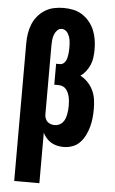

<svg xmlns="http://www.w3.org/2000/svg" viewBox="-62 -785 625 1041"><g transform="rotate(5 250.0 -264.0)"><path d="M56 215V-535Q56 -561 60 -587.5Q64 -614 74 -638.5Q84 -663 101 -683.5Q118 -704 140.5 -718Q163 -732 189 -737.5Q215 -743 242 -743Q242 -743 242 -743Q242 -743 242 -743Q269 -743 295 -737.5Q321 -732 343.5 -717.5Q366 -703 383 -682Q400 -661 410 -636.5Q420 -612 424 -586Q428 -560 428 -533Q428 -512 425.5 -491Q423 -470 415 -450.5Q407 -431 394 -414Q381 -397 364 -385Q387 -373 405 -354Q423 -335 434 -311.5Q445 -288 448.5 -262.5Q452 -237 452 -211Q452 -186 449.5 -161.5Q447 -137 440.5 -113.5Q434 -90 423 -67.5Q412 -45 395 -27Q378 -9 354 -0.5Q330 8 306 8Q288 8 271 4Q254 0 239 -8.5Q224 -17 212.5 -30.5Q201 -44 193 -59V215ZM248 -106Q260 -106 271.5 -111Q283 -116 291 -125Q299 -134 303.5 -145.5Q308 -157 310.5 -169Q313 -181 314 -193Q315 -205 315 -217Q315 -229 314 -241Q313 -253 310.5 -264Q308 -275 303.5 -286Q299 -297 291.5 -306Q284 -315 273 -319.5Q262 -324 250 -324H227V-438H250Q259 -438 266.5 -444Q274 -450 278.5 -458Q283 -466 285 -475Q287 -484 288.5 -493Q290 -502 290.5 -511.5Q291 -521 291 -530Q291 -540 290.5 -550Q290 -560 288.5 -570.5Q287 -581 283.5 -590.5Q280 -600 275 -608.5Q270 -617 261 -623Q252 -629 242 -629Q242 -629 242 -629Q242 -629 242 -629Q227 -629 216.5 -618Q206 -607 201 -593Q196 -579 194.5 -564.5Q193 -550 193 -535V-158Q193 -148 197 -137.5Q201 -127 208.5 -120Q216 -113 226.5 -109.5Q237 -106 248 -106Z"/></g></svg>

Font: Iosevka SS04 Heavy
Style: Regular
Weight: 900
Monospace: yes
Designer: Belleve Invis
Foundry: Belleve Invis
Version: Version 19.0.0; ttfautohint (v1.8.4)